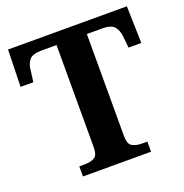

<svg xmlns="http://www.w3.org/2000/svg" viewBox="-128 -830 909 946"><g transform="rotate(-20 326.5 -357.0)"><path d="M148 0V-53H176Q207 -53 227 -64Q247 -75 247 -118V-653H167Q122 -653 105 -634Q88 -615 85 -582L77 -520H10L15 -714H638L643 -520H576L570 -582Q566 -615 549 -634Q532 -653 487 -653H406V-118Q406 -75 426.5 -64Q447 -53 477 -53H505V0Z"/></g></svg>

Font: Noto Serif Sinhala
Style: Bold
Weight: 700
Designer: Jelle Bosma - Monotype Design Team
Foundry: Monotype Imaging Inc.
Version: Version 2.007; ttfautohint (v1.8.4.7-5d5b)